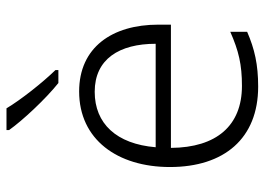

<svg xmlns="http://www.w3.org/2000/svg" viewBox="-132 -674 816 592"><g transform="rotate(-90 276.0 -378.0)"><path d="M238 -766H171V-758C200 -717 266 -646 316 -606H356V-615C318 -654 264 -722 238 -766ZM290 -542C142 -542 57 -424 57 -262C57 -95 145 10 305 10C373 10 421 -1 474 -24V-76C415 -50 373 -40 307 -40C185 -40 117 -118 116 -259H496V-298C496 -440 426 -542 290 -542ZM289 -494C390 -494 437 -418 437 -306H118C128 -427 191 -494 289 -494Z"/></g></svg>

Font: Noto Sans Bengali Light
Style: Regular
Weight: 300
Designer: Jelle Bosma - Monotype Design Team
Foundry: Monotype Imaging Inc.
Version: Version 2.003